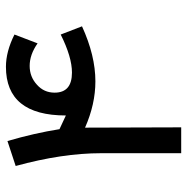

<svg xmlns="http://www.w3.org/2000/svg" viewBox="-12 -506 616 631"><g transform="rotate(-90 295.5 -190.0)"><path d="M66 -446 148 -473Q174 -384 187 -302L232 -281Q232 -478 392 -478Q442 -478 498 -450L469 -374Q432 -400 395 -400Q359 -400 333 -376Q307 -353 307 -318Q307 -261 373 -261Q424 -261 498 -298L525 -228Q429 -184 344 -184Q269 -184 192 -218L193 98H108V-165Q108 -293 66 -446Z"/></g></svg>

Font: Yekan
Style: Regular
Weight: 400
Designer: ParsMizban Co
Foundry: ParsMizban Co
Version: Version 2.000